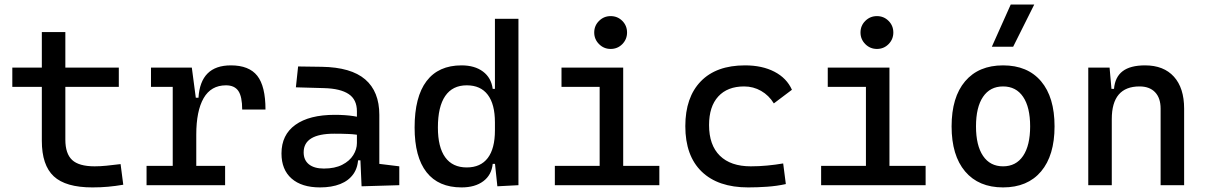

<svg xmlns="http://www.w3.org/2000/svg" viewBox="-20 -815 5313 845"><path d="M386.7 9.8Q269 9.8 216.6 -39.1Q164.1 -87.9 164.1 -195.3V-283.2H267.6V-200.2Q267.6 -138.7 297.6 -110.8Q327.6 -83 396.5 -83Q420.9 -83 448.2 -85.7Q475.6 -88.4 510.7 -92.8L522.5 -2Q488.3 3.9 455.8 6.8Q423.3 9.8 386.7 9.8ZM164.1 -244.1V-673.8H267.6V-244.1ZM34.2 -432.6V-517.6H502.9V-432.6Z M843.8 -222.7 813.5 -384.8H853.5Q862.3 -527.3 996.1 -527.3Q1076.2 -527.3 1112.3 -481.4Q1148.4 -435.5 1148.4 -333H1045.9Q1045.9 -389.6 1029.1 -414.6Q1012.2 -439.5 974.6 -439.5Q908.7 -439.5 876.2 -383.1Q843.8 -326.7 843.8 -222.7ZM625 0V-85H970.7V0ZM740.2 0V-517.6H824.2L843.8 -369.1V0ZM644.5 -432.6V-517.6H817.4L827.1 -432.6Z M1571.3 4.9 1564.5 -148.4 1550.8 -191.4V-325.2Q1550.8 -377 1514.4 -401.1Q1478 -425.3 1406.2 -427.2L1282.2 -430.7L1292 -522.5L1396.5 -521Q1524.9 -519 1587.2 -465.6Q1649.4 -412.1 1649.4 -309.6V-93.8L1737.3 -83V0ZM1388.7 9.8Q1307.6 9.8 1263.2 -29.3Q1218.8 -68.4 1218.8 -139.6Q1218.8 -221.7 1280 -265.6Q1341.3 -309.6 1453.1 -309.6Q1499.5 -309.6 1535.9 -304Q1572.3 -298.3 1600.6 -287.1L1579.1 -216.8Q1546.4 -224.1 1515.1 -225.3Q1483.9 -226.6 1451.2 -226.6Q1316.4 -226.6 1316.4 -144.5Q1316.4 -110.4 1339.6 -91.8Q1362.8 -73.2 1405.3 -73.2Q1453.6 -73.2 1486.1 -89.8Q1518.6 -106.4 1534.7 -132.3Q1550.8 -158.2 1550.8 -185.5V-242.2L1581.1 -109.4H1540L1556.6 -125Q1556.6 -80.1 1535.9 -50Q1515.1 -20 1477.5 -5.1Q1439.9 9.8 1388.7 9.8Z M2011.2 9.8Q1909.7 9.8 1857.2 -57.1Q1804.7 -124 1804.7 -253.9Q1804.7 -388.7 1857.2 -458Q1909.7 -527.3 2011.2 -527.3Q2069.3 -527.3 2105.7 -500Q2142.1 -472.7 2148.4 -423.8H2188.5L2158.2 -276.4Q2158.2 -356.4 2126.7 -397.9Q2095.2 -439.5 2034.2 -439.5Q1971.7 -439.5 1939.5 -392.6Q1907.2 -345.7 1907.2 -253.9Q1907.2 -167 1939.5 -122.6Q1971.7 -78.1 2034.2 -78.1Q2095.2 -78.1 2126.7 -119.6Q2158.2 -161.1 2158.2 -241.2L2193.4 -93.8H2148.4Q2143.6 -44.9 2107.2 -17.6Q2070.8 9.8 2011.2 9.8ZM2168.9 4.9 2158.2 -96.7V-732.4H2261.7V0Z M2619.1 0V-488.3H2722.7V0ZM2421.9 0V-85H2628.9V0ZM2712.9 0V-85H2881.8V0ZM2451.2 -432.6V-517.6H2722.7V-432.6ZM2667.5 -599.6Q2637.7 -599.6 2616.5 -620.8Q2595.2 -642.1 2595.2 -671.9Q2595.2 -702.1 2616.5 -723.1Q2637.7 -744.1 2667.5 -744.1Q2697.8 -744.1 2718.8 -723.1Q2739.7 -702.1 2739.7 -671.9Q2739.7 -642.1 2718.8 -620.8Q2697.8 -599.6 2667.5 -599.6Z M3272.5 9.8Q3140.1 9.8 3068.1 -59.8Q2996.1 -129.4 2996.1 -259.8Q2996.1 -386.7 3064.2 -457Q3132.3 -527.3 3258.8 -527.3Q3334.5 -527.3 3388.4 -499.3Q3442.4 -471.2 3465.3 -419.9L3385.7 -359.9Q3363.8 -395.5 3329.6 -415Q3295.4 -434.6 3254.9 -434.6Q3181.6 -434.6 3141.1 -390.4Q3100.6 -346.2 3100.6 -264.6Q3100.6 -176.3 3148.2 -129.6Q3195.8 -83 3284.2 -83Q3320.3 -83 3356.4 -86.4Q3392.6 -89.8 3426.8 -95.7L3438.5 -4.9Q3398.4 3.9 3355.7 6.8Q3313 9.8 3272.5 9.8Z M3791 0V-488.3H3894.5V0ZM3593.8 0V-85H3800.8V0ZM3884.8 0V-85H4053.7V0ZM3623 -432.6V-517.6H3894.5V-432.6ZM3839.4 -599.6Q3809.6 -599.6 3788.3 -620.8Q3767.1 -642.1 3767.1 -671.9Q3767.1 -702.1 3788.3 -723.1Q3809.6 -744.1 3839.4 -744.1Q3869.6 -744.1 3890.6 -723.1Q3911.6 -702.1 3911.6 -671.9Q3911.6 -642.1 3890.6 -620.8Q3869.6 -599.6 3839.4 -599.6Z M4394.5 9.8Q4287.1 9.8 4227.5 -60.5Q4168 -130.9 4168 -258.8Q4168 -387.2 4227.5 -457.3Q4287.1 -527.3 4394.5 -527.3Q4502.4 -527.3 4561.8 -457.3Q4621.1 -387.2 4621.1 -258.8Q4621.1 -130.9 4561.8 -60.5Q4502.4 9.8 4394.5 9.8ZM4394.5 -83Q4451.7 -83 4482.7 -128.9Q4513.7 -174.8 4513.7 -258.8Q4513.7 -343.3 4482.7 -388.9Q4451.7 -434.6 4394.5 -434.6Q4337.4 -434.6 4306.4 -388.9Q4275.4 -343.3 4275.4 -258.8Q4275.4 -174.8 4306.4 -128.9Q4337.4 -83 4394.5 -83ZM4345.2 -609.4 4428.2 -794.9H4531.7L4439 -609.4Z M5087.9 0V-336.9Q5087.9 -383.8 5063.5 -409.2Q5039.1 -434.6 4995.1 -434.6Q4873 -434.6 4873 -291L4842.8 -423.8H4882.8Q4887.2 -476.1 4920.9 -501.7Q4954.6 -527.3 5019.5 -527.3Q5101.6 -527.3 5146.5 -477.5Q5191.4 -427.7 5191.4 -336.9V0ZM4769.5 0V-517.6H4863.3L4873 -408.2V0Z"/></svg>

Font: Cascadia Mono PL
Style: Regular
Weight: 400
Monospace: yes
Designer: Aaron Bell
Foundry: Saja Typeworks
Version: Version 2102.003